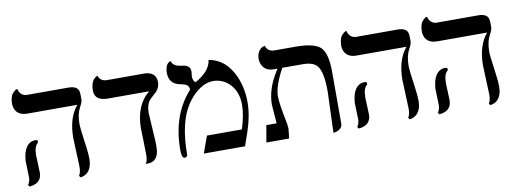

<svg xmlns="http://www.w3.org/2000/svg" viewBox="-51 -836 3008 1120"><g transform="rotate(-10 1452.5 -276.0)"><path d="M119.1 -159.2Q119.1 -149.9 121.1 -108.4Q123 -67.9 123 -58.1Q123 -2.4 68.8 10.3Q59.6 12.2 49.8 13.2L43 2Q55.7 -13.2 56.2 -41Q56.2 -49.8 54.7 -88.4Q53.2 -128.4 53.2 -138.2Q61 -241.7 126 -248Q136.7 -247.6 143.1 -244.1V-231Q119.6 -215.3 119.1 -159.2ZM399.9 -295.9Q399.9 -270 415.5 -160.2Q421.9 -113.8 421.9 -85Q420.4 1 353 12.2L345.2 2Q357.4 -19 356.9 -48.8Q356.9 -69.8 353.5 -136Q350.1 -202.1 350.1 -223.1Q350.6 -340.8 407.2 -408.2H111.8Q53.7 -408.2 37.6 -453.1Q33.2 -465.8 33.2 -479Q33.2 -500 37.6 -516.1Q42 -532.2 49.1 -540Q56.2 -547.9 62.5 -553Q68.8 -558.1 73.7 -559.1L78.1 -560.1Q85.4 -526.9 113.8 -518.1Q120.6 -516.1 127 -516.1H373Q425.3 -516.1 433.6 -483.4Q436 -472.7 436 -458V-434.1Q436 -419.4 420.9 -392.6Q399.9 -354.5 399.9 -295.9Z M808.6 -291Q808.6 -277.8 817.4 -145.5Q819.8 -110.8 819.3 -85Q818.4 0.5 751.5 1H740.7Q752.4 -18.1 752.4 -48.8Q752.4 -82.5 750.5 -138.7Q748.5 -185.1 748.5 -207Q749.5 -345.7 833.5 -413.1H585.4Q511.2 -414.6 510.7 -474.1Q510.7 -495.1 515.1 -510.5Q519.5 -525.9 525.6 -533.9Q531.7 -542 537.6 -546.9Q543.5 -551.8 547.9 -553.2L552.7 -554.2Q563 -521 601.6 -520H823.7Q892.6 -518.1 893.6 -458Q893.6 -419.9 861.8 -393.1Q831.5 -367.2 823.7 -354.5Q809.1 -328.6 808.6 -291Z M1206.5 -533.2Q1308.1 -516.1 1357.4 -403.8Q1387.2 -335 1387.7 -252Q1387.7 -173.3 1357.4 -83L1328.6 0H1084.5L1120.6 -100.1H1327.6Q1353.5 -183.1 1353.5 -241.2Q1353.5 -329.6 1295.4 -377.4Q1258.3 -406.7 1211.4 -407.2Q1147.9 -407.2 1085.9 -341.8Q1068.4 -322.8 1054.7 -301.8Q987.8 -201.7 987.3 -8.8Q987.3 -0.5 975.6 3.9Q972.7 4.9 969.7 4.9Q953.1 2.9 952.6 -42Q952.6 -244.1 1062.5 -372.1Q1066.9 -377 1070.3 -380.9Q1070.3 -405.3 1048.8 -414.1Q1037.1 -418.5 1015.6 -422.9Q963.9 -434.1 955.1 -481.9Q953.6 -489.7 953.6 -497.1Q953.6 -554.2 985.4 -564.5Q987.8 -564.9 987.3 -564.9Q996.6 -532.7 1041.5 -527.8Q1087.4 -523.9 1094.7 -499Q1096.2 -492.2 1096.7 -484.9Q1096.7 -475.6 1094.7 -466.8Q1093.3 -458.5 1093.8 -453.1Q1094.7 -428.2 1109.4 -418Q1199.2 -468.3 1206.5 -533.2Z M1850.1 12.2 1858.9 -233.9Q1858.9 -355.5 1823.2 -389.6Q1797.9 -412.6 1747.1 -413.1H1622.1Q1568.8 -314.9 1567.9 -255.9Q1567.9 -210.9 1588.9 -108.9Q1595.7 -74.2 1596.2 -58.1L1589.8 0H1455.1L1472.2 -100.1H1533.2Q1532.2 -117.2 1528.3 -164.6Q1524.9 -206.5 1524.9 -211.9Q1524.9 -301.3 1582.5 -395Q1587.9 -403.3 1593.8 -413.1H1572.3Q1520.5 -413.1 1501.5 -455.6Q1495.1 -470.7 1495.1 -486.8Q1495.1 -514.6 1507.1 -532.2Q1519 -549.8 1531.7 -553.7L1543.9 -557.1Q1554.7 -522 1593.3 -521H1719.2Q1832 -521 1868.7 -483.9Q1903.8 -446.8 1904.3 -344.2V-33.2Q1904.3 -14.2 1890.6 -3.2Q1877 7.8 1863.8 9.8Z M2068.8 -159.2Q2068.8 -149.9 2070.8 -108.4Q2072.8 -67.9 2072.8 -58.1Q2072.8 -2.4 2018.6 10.3Q2009.3 12.2 1999.5 13.2L1992.7 2Q2005.4 -13.2 2005.9 -41Q2005.9 -49.8 2004.4 -88.4Q2002.9 -128.4 2002.9 -138.2Q2010.7 -241.7 2075.7 -248Q2086.4 -247.6 2092.8 -244.1V-231Q2069.3 -215.3 2068.8 -159.2ZM2349.6 -295.9Q2349.6 -270 2365.2 -160.2Q2371.6 -113.8 2371.6 -85Q2370.1 1 2302.7 12.2L2294.9 2Q2307.1 -19 2306.6 -48.8Q2306.6 -69.8 2303.2 -136Q2299.8 -202.1 2299.8 -223.1Q2300.3 -340.8 2356.9 -408.2H2061.5Q2003.4 -408.2 1987.3 -453.1Q1982.9 -465.8 1982.9 -479Q1982.9 -500 1987.3 -516.1Q1991.7 -532.2 1998.8 -540Q2005.9 -547.9 2012.2 -553Q2018.6 -558.1 2023.4 -559.1L2027.8 -560.1Q2035.2 -526.9 2063.5 -518.1Q2070.3 -516.1 2076.7 -516.1H2322.8Q2375 -516.1 2383.3 -483.4Q2385.7 -472.7 2385.7 -458V-434.1Q2385.7 -419.4 2370.6 -392.6Q2349.6 -354.5 2349.6 -295.9Z M2546.4 -159.2Q2546.4 -149.9 2548.3 -108.4Q2550.3 -67.9 2550.3 -58.1Q2550.3 -2.4 2496.1 10.3Q2486.8 12.2 2477.1 13.2L2470.2 2Q2482.9 -13.2 2483.4 -41Q2483.4 -49.8 2481.9 -88.4Q2480.5 -128.4 2480.5 -138.2Q2488.3 -241.7 2553.2 -248Q2564 -247.6 2570.3 -244.1V-231Q2546.9 -215.3 2546.4 -159.2ZM2827.1 -295.9Q2827.1 -270 2842.8 -160.2Q2849.1 -113.8 2849.1 -85Q2847.7 1 2780.3 12.2L2772.5 2Q2784.7 -19 2784.2 -48.8Q2784.2 -69.8 2780.8 -136Q2777.3 -202.1 2777.3 -223.1Q2777.8 -340.8 2834.5 -408.2H2539.1Q2481 -408.2 2464.8 -453.1Q2460.4 -465.8 2460.4 -479Q2460.4 -500 2464.8 -516.1Q2469.2 -532.2 2476.3 -540Q2483.4 -547.9 2489.7 -553Q2496.1 -558.1 2501 -559.1L2505.4 -560.1Q2512.7 -526.9 2541 -518.1Q2547.9 -516.1 2554.2 -516.1H2800.3Q2852.5 -516.1 2860.8 -483.4Q2863.3 -472.7 2863.3 -458V-434.1Q2863.3 -419.4 2848.1 -392.6Q2827.1 -354.5 2827.1 -295.9Z"/></g></svg>

Font: Linux Biolinum O
Style: Regular
Weight: 400
Designer: Philipp H. Poll
Foundry: Philipp H. Poll
Version: Version 1.0.4